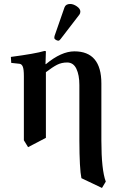

<svg xmlns="http://www.w3.org/2000/svg" viewBox="-20 -701 601 958"><path d="M330.1 -681.2Q346.2 -681.2 363.5 -669.2Q380.9 -657.2 380.9 -643.1Q380.9 -634.3 376 -627.9L282.2 -505.9Q276.4 -498 271 -498Q265.1 -498 258.1 -502.4Q251 -506.8 251 -512.2Q251 -518.1 252 -521L301.8 -664.1Q308.1 -681.2 330.1 -681.2ZM209 -380.9Q286.1 -444.8 351.1 -444.8Q485.8 -444.8 485.8 -284.2V0Q485.8 146 507.8 205.1L488.8 236.8L386.2 188Q376.5 142.1 376 0V-276.9Q376 -326.7 361.1 -357.9Q346.2 -389.2 314.9 -389.2Q287.1 -389.2 264.6 -377.7Q242.2 -366.2 209 -340.8V-13.2L120.1 33.2L99.1 -1V-320.8Q99.1 -356 93.5 -368.9Q87.9 -381.8 77.1 -382.8L36.1 -387.2L34.2 -417Q156.2 -433.1 202.1 -446.8Q209 -446.8 209 -443.8L207 -380.9Z"/></svg>

Font: Linux Libertine
Style: Semibold
Weight: 600
Designer: Philipp H. Poll
Foundry: Philipp H. Poll
Version: Version 5.1.2 ; ttfautohint (v0.9)